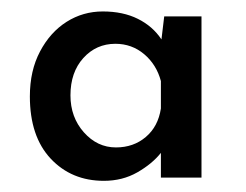

<svg xmlns="http://www.w3.org/2000/svg" viewBox="-20 -744 439 342"><path d="M338.9 -714.8V-427.7H266.6V-471.7Q251 -452.1 224.6 -437Q198.2 -421.9 165 -421.9Q107.4 -421.9 70.3 -461.4Q33.2 -501 33.2 -572.3Q33.2 -618.2 51.3 -652.3Q69.3 -686.5 98.6 -705.1Q127.9 -723.6 163.1 -723.6Q199.2 -723.6 225.6 -710.4Q252 -697.3 267.6 -673.8L272.5 -714.8ZM266.6 -550.8V-599.6Q258.8 -628.9 236.8 -647.5Q214.8 -666 185.5 -666Q151.4 -666 128.4 -640.6Q105.5 -615.2 105.5 -574.2Q105.5 -535.2 129.4 -508.3Q153.3 -481.4 186.5 -481.4Q217.8 -481.4 239.7 -500Q261.7 -518.6 266.6 -550.8Z"/></svg>

Font: Josefin Sans CFJ
Style: Regular
Weight: 400
Designer: Santiago Orozco
Foundry: Typemade
Version: Version 2.000